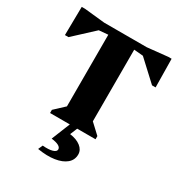

<svg xmlns="http://www.w3.org/2000/svg" viewBox="-216 -857 1182 1258"><g transform="rotate(30 375.0 -228.0)"><path d="M203 0V-24L277 -93V-635L208 -629L59 -491H32L35 -706H60L214 -690H536L690 -706H715L718 -491H691L542 -629L473 -635V-93L547 -24V0ZM253 243 268 209Q315 213 342 205Q369 197 369 180Q369 149 296 140L356 -9H412L386 54Q438 61 468.5 85Q499 109 499 143Q499 185 467.5 211.5Q436 238 380.5 246.5Q325 255 253 243Z"/></g></svg>

Font: Platypi ExtraBold
Style: Regular
Weight: 800
Designer: David Sargent
Foundry: Bolt Cutter Type
Version: Version 1.200; ttfautohint (v1.8.4.7-5d5b)